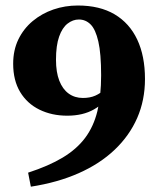

<svg xmlns="http://www.w3.org/2000/svg" viewBox="-20 -666 582 704"><path d="M93.1 18.5 83.1 -32.9Q158.8 -57.5 210 -88.3Q261.2 -119.1 292.2 -160.5Q323.2 -201.9 337 -258.1Q350.8 -314.4 350.8 -389.8Q350.8 -469.4 340.6 -513.8Q330.4 -558.2 312.3 -576.3Q294.1 -594.5 269.2 -594.5Q247.1 -594.5 227.7 -579.4Q208.3 -564.4 196.8 -531.8Q185.3 -499.3 185.3 -446.8Q185.3 -401.5 197.4 -370.2Q209.6 -338.9 231.8 -322.9Q254.1 -306.8 284 -306.8Q310 -306.8 329.4 -315.3Q348.8 -323.8 368.6 -341.8L396.1 -325.6H388.7Q365 -288 324.6 -264.9Q284.3 -241.8 226.5 -241.8Q170 -241.8 124.8 -263.9Q79.6 -286 53.9 -328.6Q28.3 -371.2 28.3 -432.2Q28.3 -482 47.3 -521.4Q66.4 -560.8 99.8 -588.7Q133.3 -616.5 175.8 -631.2Q218.4 -645.8 265.4 -645.8Q345.5 -645.8 400.2 -613.5Q454.8 -581.1 483.2 -520.9Q511.6 -460.6 511.6 -376.3Q511.6 -298.7 483 -233.3Q454.3 -168 400.2 -116.7Q346.1 -65.3 268.6 -31Q191.1 3.3 93.1 18.5Z"/></svg>

Font: Source Serif 4 Variable
Style: Regular
Weight: 400
Designer: Frank Grießhammer
Foundry: Adobe
Version: Version 4.005;hotconv 1.1.0;makeotfexe 2.6.0